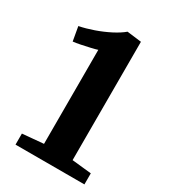

<svg xmlns="http://www.w3.org/2000/svg" viewBox="-184 -847 836 940"><g transform="rotate(30 233.5 -376.5)"><path d="M175.5 -73V-604.5Q164 -600.5 139.2 -594.8Q114.5 -589 88.5 -583.8Q62.5 -578.5 46.5 -577L32.5 -656.5Q70.5 -664 113.2 -679Q156 -694 193.8 -713.5Q231.5 -733 255 -753H256L336.5 -743V-74L446 -62.5V0H56.5V-62.5Z"/></g></svg>

Font: Merriweather ExtraBold
Style: Regular
Weight: 800
Version: Version 2.100